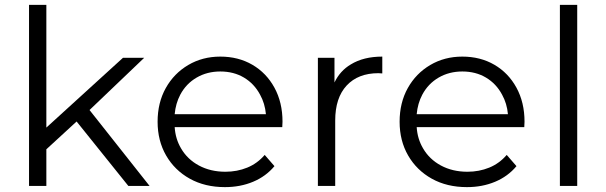

<svg xmlns="http://www.w3.org/2000/svg" viewBox="-20 -762 2485 787"><path d="M99 0V-742H170V-239L484 -525H571L347 -311L593 0H506L294 -264L170 -150V0Z M902 5Q820 5 758 -29.5Q696 -64 661 -124.5Q626 -185 626 -263Q626 -341 659.5 -401Q693 -461 751.5 -495.5Q810 -530 883 -530Q957 -530 1014.5 -496.5Q1072 -463 1105 -402.5Q1138 -342 1138 -263Q1138 -258 1137.5 -252.5Q1137 -247 1137 -241H696Q699 -193 722 -154Q748 -109 795.5 -83.5Q843 -58 904 -58Q952 -58 993.5 -75Q1035 -92 1065 -127L1105 -81Q1070 -39 1017.5 -17Q965 5 902 5ZM1070 -294Q1066 -338 1046 -374Q1022 -419 980 -444Q938 -469 883 -469Q829 -469 786 -444Q743 -419 719 -374Q700 -338 696 -294Z M1283 0V-525H1351V-424Q1374 -472 1418 -498Q1470 -530 1547 -530V-461Q1543 -461 1539 -461.5Q1535 -462 1531 -462Q1448 -462 1401 -411.5Q1354 -361 1354 -268V0Z M1894 5Q1812 5 1750 -29.5Q1688 -64 1653 -124.5Q1618 -185 1618 -263Q1618 -341 1651.5 -401Q1685 -461 1743.5 -495.5Q1802 -530 1875 -530Q1949 -530 2006.5 -496.5Q2064 -463 2097 -402.5Q2130 -342 2130 -263Q2130 -258 2129.5 -252.5Q2129 -247 2129 -241H1688Q1691 -193 1714 -154Q1740 -109 1787.5 -83.5Q1835 -58 1896 -58Q1944 -58 1985.5 -75Q2027 -92 2057 -127L2097 -81Q2062 -39 2009.5 -17Q1957 5 1894 5ZM2062 -294Q2058 -338 2038 -374Q2014 -419 1972 -444Q1930 -469 1875 -469Q1821 -469 1778 -444Q1735 -419 1711 -374Q1692 -338 1688 -294Z M2275 0V-742H2346V0Z"/></svg>

Font: Modern
Style: Small
Weight: 400
Designer: Julieta Ulanovsky
Foundry: Julieta Ulanovsky
Version: Version 8.000